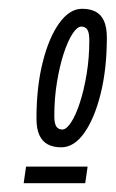

<svg xmlns="http://www.w3.org/2000/svg" viewBox="-20 -700 263 437"><path d="M33.9 -283.1 39.3 -320.8H179.4L174 -283.1ZM166.7 -680Q184.8 -680 197.3 -673.6Q209.9 -667.2 216.6 -652.6Q223.2 -638.1 223.2 -614.3Q223.2 -543.5 209.1 -486.7Q195 -430 171.7 -397.3Q148.4 -364.7 119.5 -364.7Q101.5 -364.7 88.9 -371.3Q76.4 -377.9 69.7 -392.3Q63 -406.6 63 -430.4Q63 -502 77.2 -558.3Q91.3 -614.7 114.9 -647.4Q138.5 -680 166.7 -680ZM165.2 -639.5Q155.7 -639.5 145 -623.1Q134.3 -606.7 125 -578.2Q115.7 -549.6 109.7 -513.1Q103.6 -476.6 103.6 -436.1Q103.6 -419 108.2 -412.1Q112.8 -405.2 121.7 -405.2Q131.2 -405.2 141.9 -421.6Q152.6 -438 161.9 -466.6Q171.2 -495.1 177.2 -531.6Q183.3 -568.1 183.3 -608.6Q183.3 -625.7 178.7 -632.6Q174.1 -639.5 165.2 -639.5Z"/></svg>

Font: Georama ExtraCondensed Thin
Style: Italic
Weight: 100
Width: 2
Italic angle: -9°
Designer: Jean-Baptiste Levee
Foundry: Production Type
Version: Version 1.001